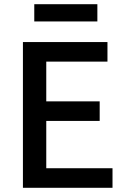

<svg xmlns="http://www.w3.org/2000/svg" viewBox="-20 -893 600 913"><path d="M89 0V-693H491V-600H200V-411H454V-318H200V-93H515V0ZM143 -791V-873H443V-791Z"/></svg>

Font: Ubuntu Sans Mono Medium
Style: Regular
Weight: 500
Monospace: yes
Designer: Dalton Maag Ltd
Foundry: Dalton Maag Ltd
Version: Version 1.006